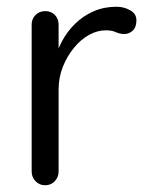

<svg xmlns="http://www.w3.org/2000/svg" viewBox="-20 -550 441 570"><path d="M114 0Q97 0 85.5 -12Q74 -24 74 -41V-477Q74 -494 85.5 -505.5Q97 -517 114 -517Q132 -517 143 -505.5Q154 -494 154 -477V-345L142 -366Q148 -397 163.5 -426.5Q179 -456 203 -479.5Q227 -503 258 -516.5Q289 -530 326 -530Q348 -530 366.5 -519.5Q385 -509 385 -490Q385 -469 374 -459Q363 -449 349 -449Q336 -449 324 -454.5Q312 -460 294 -460Q269 -460 244.5 -446.5Q220 -433 199.5 -408Q179 -383 166.5 -351.5Q154 -320 154 -284V-41Q154 -24 142.5 -12Q131 0 114 0Z"/></svg>

Font: Quicksand Light Medium
Style: Regular
Weight: 500
Version: Version 3.006